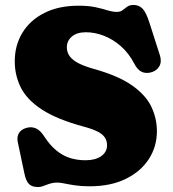

<svg xmlns="http://www.w3.org/2000/svg" viewBox="-20 -736 698 774"><path d="M341.5 15Q307.5 15 282.8 11.2Q258 7.5 240.5 3.8Q223 0 211.5 0Q197.5 0 187 2.8Q176.5 5.5 167.8 9Q159 12.5 150.8 15.2Q142.5 18 133 18Q108.5 18 96.5 5.5Q84.5 -7 78.5 -36L51.5 -164Q47.5 -184.5 56.2 -199.2Q65 -214 85 -220Q105.5 -226.5 124 -218.8Q142.5 -211 158 -186.5Q181 -151 206.8 -129.8Q232.5 -108.5 261.8 -99.2Q291 -90 324.5 -90Q364.5 -90 388 -106.5Q411.5 -123 411.5 -150.5Q411.5 -168 403 -181.2Q394.5 -194.5 374.5 -205Q354.5 -215.5 319.5 -225Q210 -254.5 149.2 -294.2Q88.5 -334 64 -383Q39.5 -432 39.5 -489Q39.5 -553.5 70.5 -604.2Q101.5 -655 159.2 -684Q217 -713 296.5 -713Q337.5 -713 365.8 -706.8Q394 -700.5 414.2 -694.2Q434.5 -688 451.5 -688Q465 -688 474 -695Q483 -702 492.8 -709Q502.5 -716 518.5 -716Q540.5 -716 555 -700.8Q569.5 -685.5 582.5 -644L624.5 -513.5Q633 -487 621.8 -468Q610.5 -449 586 -443.5Q565 -439 549.2 -447.5Q533.5 -456 521.5 -479Q499.5 -521.5 467.2 -549.8Q435 -578 398.5 -592Q362 -606 326.5 -606Q290 -606 269.8 -588.8Q249.5 -571.5 249.5 -545.5Q249.5 -524 262 -508Q274.5 -492 298.2 -480.2Q322 -468.5 355.5 -459Q456.5 -431 512.2 -391.8Q568 -352.5 590.2 -305.5Q612.5 -258.5 612.5 -207Q612.5 -145 580 -94.8Q547.5 -44.5 486.8 -14.8Q426 15 341.5 15Z"/></svg>

Font: Fraunces SuperSoft 9pt
Style: Regular
Weight: 900
Version: Version 1.000;[b76b70a41]